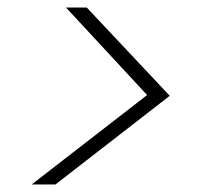

<svg xmlns="http://www.w3.org/2000/svg" viewBox="-20 -605 540 509"><path d="M64 -116 370 -353 155 -585H210L430 -351L127 -116Z"/></svg>

Font: DM Sans 20pt ExtraLight
Style: Italic
Weight: 250
Italic angle: -10°
Version: Version 4.004;gftools[0.9.30]